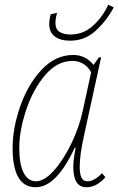

<svg xmlns="http://www.w3.org/2000/svg" viewBox="-20 -777 498 807"><path d="M33 -156Q33 -238 65 -330Q97 -422 155 -484Q213 -546 288 -546Q315 -546 337 -534.5Q359 -523 373 -504L396 -536H405L332 -202Q315 -124 315 -76Q315 -46 322.5 -30.5Q330 -15 347 -15Q361 -15 375.5 -22.5Q390 -30 409 -49L423 -32Q386 10 343 10Q288 10 288 -76Q288 -104 298 -156H294Q217 10 130 10Q33 10 33 -156ZM328 -312 363 -473Q351 -496 330.5 -508.5Q310 -521 285 -521Q220 -521 169 -460.5Q118 -400 89.5 -313.5Q61 -227 61 -156Q61 -86 79.5 -50.5Q98 -15 131 -15Q166 -15 206 -59.5Q246 -104 279.5 -173Q313 -242 328 -312ZM187 -676Q187 -695 193 -717L220 -723Q213 -699 213 -679Q213 -655 229.5 -643.5Q246 -632 277 -632Q330 -632 370.5 -668.5Q411 -705 435 -757L458 -746Q429 -691 383 -648.5Q337 -606 275 -606Q234 -606 210.5 -623.5Q187 -641 187 -676Z"/></svg>

Font: Noto Serif NarrowThin
Style: Italic
Weight: 250
Width: 4
Italic angle: -12°
Designer: Monotype Design Team
Foundry: Monotype Imaging Inc.
Version: Version 1.001